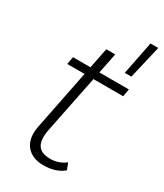

<svg xmlns="http://www.w3.org/2000/svg" viewBox="-180 -779 734 857"><g transform="rotate(30 187.0 -351.0)"><path d="M132 -139Q129 -121 129 -105Q129 -36 202 -36Q247 -36 281 -63L294 -29Q255 4 191 4Q140 4 111 -23.5Q82 -51 82 -98Q82 -118 86 -135L147 -441H58L65 -480H155L176 -585H222L201 -480H353L346 -441H193ZM334 -706H374L334 -535H300Z"/></g></svg>

Font: Montserrat Ace
Style: Light Italic
Weight: 300
Italic angle: -11.3°
Designer: Julieta Ulanovsky
Foundry: Julieta Ulanovsky
Version: Version 1